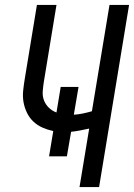

<svg xmlns="http://www.w3.org/2000/svg" viewBox="-20 -755 541 775"><path d="M301 0 340 -236Q322 -232 303.5 -228.5Q285 -225 267 -223L250 -124H178L195 -226Q172 -231 151.5 -240Q131 -249 115 -264Q99 -279 89 -299.5Q79 -320 75 -342.5Q71 -365 73.5 -389Q76 -413 80 -437L129 -735H208L157 -425Q154 -406 152.5 -386.5Q151 -367 157.5 -350Q164 -333 177.5 -320Q191 -307 208 -301L225 -404H297L278 -292Q296 -293 315 -297Q334 -301 351 -306L422 -735H501L380 0Z"/></svg>

Font: Iosevka SS18
Style: Italic
Weight: 400
Italic angle: -9°
Monospace: yes
Designer: Belleve Invis
Foundry: Belleve Invis
Version: Version 25.1.1; ttfautohint (v1.8.4)